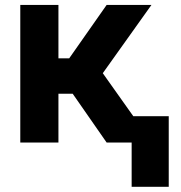

<svg xmlns="http://www.w3.org/2000/svg" viewBox="-20 -565 719 761"><path d="M60.4 0V-545.5H211.6V-333.8H254.3L402.7 -545.5H580.3L387.4 -274.9L582.4 0H402.7L268.1 -193.5H211.6V0ZM648.8 -104.4V175.4H501.8V-104.4Z"/></svg>

Font: Inter Zeller
Style: Bold
Weight: 700
Designer: Rasmus Andersson; Joe Bland
Foundry: zeller
Version: Version 3.015;git-dec3a8cb1